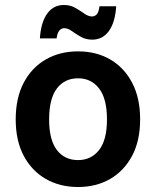

<svg xmlns="http://www.w3.org/2000/svg" viewBox="-20 -739 626 770"><path d="M43 -260Q43 -346 75 -407Q107 -468 163.5 -500.5Q220 -533 293 -533Q366 -533 422 -500.5Q478 -468 510 -407Q542 -346 542 -260Q542 -175 510 -114.5Q478 -54 422 -21.5Q366 11 293 11Q220 11 163.5 -21.5Q107 -54 75 -114.5Q43 -175 43 -260ZM177 -260Q177 -178 208 -137.5Q239 -97 293 -97Q346 -97 377.5 -137.5Q409 -178 409 -260Q409 -343 377.5 -384Q346 -425 293 -425Q239 -425 208 -384Q177 -343 177 -260ZM140 -585Q144 -649 169 -684Q194 -719 236 -719Q262 -719 282 -707.5Q302 -696 318 -684.5Q334 -673 349 -673Q360 -673 368 -681.5Q376 -690 379 -714H446Q442 -650 417 -615Q392 -580 350 -580Q324 -580 304 -591.5Q284 -603 268 -614.5Q252 -626 237 -626Q227 -626 218.5 -617Q210 -608 207 -585Z"/></svg>

Font: Radio Canada SemiBold
Style: Regular
Weight: 600
Designer: Charles Daoud, Etienne Aubert Bonn, Alexandre Saumier Demers, Jacques Le Bailly
Foundry: Radio-Canada
Version: Version 2.104; ttfautohint (v1.8.4.7-5d5b);gftools[0.9.28.de